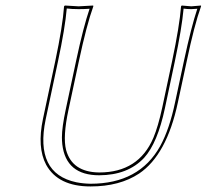

<svg xmlns="http://www.w3.org/2000/svg" viewBox="-20 -668 751 698"><path d="M605.5 -444.8Q632.8 -574.2 638.2 -645L640.6 -647.9Q642.6 -647.9 675.3 -645Q675.3 -645 710.9 -647.9V-645Q686.5 -577.6 658.7 -444.8L626.5 -294.9Q585.9 -104.5 485.8 -37.1Q415 9.8 309.1 9.8Q191.4 9.8 147.9 -68.8Q114.3 -131.8 136.2 -235.8L180.7 -444.8Q208 -574.2 212.9 -645L215.8 -647.9Q217.8 -647.9 266.1 -645L318.8 -647.9L319.3 -645Q294.9 -577.6 266.6 -444.8L229 -269Q208 -170.9 220.2 -123Q242.2 -42 340.8 -41Q483.9 -41 537.6 -167Q554.7 -207.5 569.8 -276.9ZM615.2 -442.9 579.6 -274.9Q552.7 -147.9 503.9 -94.2Q444.8 -31.2 340.8 -30.8Q219.7 -30.8 206.5 -143.1Q205.1 -155.8 205.1 -168.9Q205.1 -205.1 219.2 -271L256.8 -447.3Q283.2 -570.8 305.7 -636.2Q287.1 -634.8 266.1 -634.8Q240.7 -634.8 222.7 -637.2Q216.8 -566.4 190.4 -442.9L146 -233.9Q105.5 -37.6 257.3 -5.4Q282.2 -0.5 309.1 0Q486.3 0 562.5 -137.2Q596.2 -198.7 616.7 -296.9L648.9 -447.3Q675.3 -570.3 697.3 -636.2Q686 -635.3 675.3 -634.8Q659.7 -634.8 647.5 -636.7Q641.1 -565.9 615.2 -442.9Z"/></svg>

Font: Linux Biolinum Outline O
Style: Italic
Weight: 400
Italic angle: -12°
Designer: Philipp H. Poll
Foundry: Philipp H. Poll
Version: Version 0.6.2